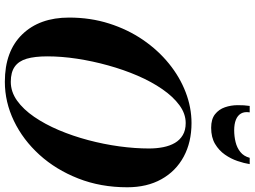

<svg xmlns="http://www.w3.org/2000/svg" viewBox="-149 -891 1050 792"><g transform="rotate(90 376.0 -495.0)"><path d="M317.5 10Q191.5 10 122 -61.5Q52.5 -133 52.5 -255Q52.5 -343 77 -420Q101.5 -497 144.2 -559.5Q187 -622 242.5 -667Q298 -712 360.8 -736Q423.5 -760 487.5 -760Q566.5 -760 626.2 -727.8Q686 -695.5 719.2 -636Q752.5 -576.5 752.5 -495Q752.5 -385 716.2 -292.8Q680 -200.5 618.5 -132.8Q557 -65 479 -27.5Q401 10 317.5 10ZM317.5 -14.5Q358.5 -14.5 394.8 -40.2Q431 -66 461.8 -110.8Q492.5 -155.5 516.8 -212.8Q541 -270 558 -334Q575 -398 583.8 -462.5Q592.5 -527 592.5 -585Q592.5 -616 587 -643.5Q581.5 -671 569.5 -691.5Q557.5 -712 537.2 -724Q517 -736 487.5 -736Q449 -736 413.8 -710Q378.5 -684 347.8 -639.5Q317 -595 292.2 -537.5Q267.5 -480 249.8 -416Q232 -352 222.2 -287.8Q212.5 -223.5 212.5 -165.5Q212.5 -113.5 222.2 -80.2Q232 -47 255 -30.8Q278 -14.5 317.5 -14.5ZM507 -841Q471.5 -841 451.2 -857Q431 -873 422.5 -897.8Q414 -922.5 413.8 -949.8Q413.5 -977 417 -1000H443.5Q440 -978.5 448.2 -964.2Q456.5 -950 474.2 -943Q492 -936 517 -936Q542.5 -936 566 -941.8Q589.5 -947.5 607 -961.5Q624.5 -975.5 631 -1000H657Q653.5 -977 644.2 -949.8Q635 -922.5 617.8 -897.8Q600.5 -873 573.5 -857Q546.5 -841 507 -841Z"/></g></svg>

Font: Bodoni Moda 9pt
Style: Bold Italic
Weight: 700
Italic angle: -13°
Designer: Owen Earl
Foundry: indestructible type
Version: Version 2.004